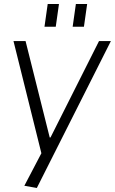

<svg xmlns="http://www.w3.org/2000/svg" viewBox="-20 -744 571 954"><path d="M101 179 200 -10 188 27 47 -540H107L227 -61H231L472 -540H531L163 190ZM273 -724 257 -611H201L217 -724ZM413 -724 397 -611H341L357 -724Z"/></svg>

Font: Pathway Extreme 28pt ExtraLight
Style: Italic
Weight: 250
Italic angle: -8°
Designer: Eduardo Rodriguez Tunni
Foundry: Eduardo Rodriguez Tunni
Version: Version 1.001;gftools[0.9.26]